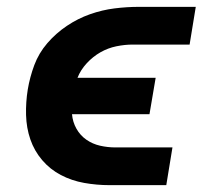

<svg xmlns="http://www.w3.org/2000/svg" viewBox="-20 -540 640 560"><path d="M465 0H299Q262 0 225.5 -6.5Q189 -13 157.5 -29.5Q126 -46 103 -73Q80 -100 68.5 -133.5Q57 -167 56 -204.5Q55 -242 61 -279Q67 -315 80 -350Q93 -385 118 -414Q143 -443 175 -464.5Q207 -486 242.5 -498.5Q278 -511 314 -515.5Q350 -520 385 -520H551L533 -410H367Q344 -410 319.5 -405Q295 -400 273 -387.5Q251 -375 233 -355.5Q215 -336 206 -313H434L416 -207H190Q192 -184 203 -164.5Q214 -145 232 -132.5Q250 -120 272 -115Q294 -110 317 -110H483Z"/></svg>

Font: Iosevka Aile Extrabold
Style: Italic
Weight: 800
Italic angle: -9°
Designer: Belleve Invis
Foundry: Belleve Invis
Version: Version 31.1.0; ttfautohint (v1.8.4)